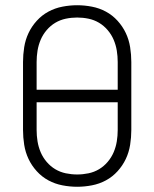

<svg xmlns="http://www.w3.org/2000/svg" viewBox="-20 -702 590 734"><path d="M275 12Q247 12 218.5 6.5Q190 1 165 -12.5Q140 -26 120.5 -47.5Q101 -69 89 -94.5Q77 -120 72.5 -148.5Q68 -177 68 -205V-465Q68 -493 72.5 -521.5Q77 -550 89 -575.5Q101 -601 120.5 -622.5Q140 -644 165 -657.5Q190 -671 218.5 -676.5Q247 -682 275 -682Q303 -682 331.5 -676.5Q360 -671 385 -657.5Q410 -644 429.5 -622.5Q449 -601 461 -575.5Q473 -550 477.5 -521.5Q482 -493 482 -465V-205Q482 -177 477.5 -148.5Q473 -120 461 -94.5Q449 -69 429.5 -47.5Q410 -26 385 -12.5Q360 1 331.5 6.5Q303 12 275 12ZM430 -359V-465Q430 -487 426.5 -508.5Q423 -530 414.5 -550Q406 -570 391.5 -587Q377 -604 358.5 -615Q340 -626 318.5 -630.5Q297 -635 275 -635Q253 -635 231.5 -630.5Q210 -626 191.5 -615Q173 -604 158.5 -587Q144 -570 135.5 -550Q127 -530 123.5 -508.5Q120 -487 120 -465V-359ZM275 -35Q297 -35 318.5 -39.5Q340 -44 358.5 -55Q377 -66 391.5 -83Q406 -100 414.5 -120Q423 -140 426.5 -161.5Q430 -183 430 -205V-311H120V-205Q120 -183 123.5 -161.5Q127 -140 135.5 -120Q144 -100 158.5 -83Q173 -66 191.5 -55Q210 -44 231.5 -39.5Q253 -35 275 -35Z"/></svg>

Font: Lode Dark Term
Style: Regular
Weight: 400
Monospace: yes
Designer: Belleve Invis
Foundry: Belleve Invis
Version: Version 29.2.0